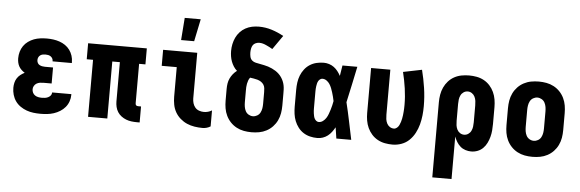

<svg xmlns="http://www.w3.org/2000/svg" viewBox="-57 -953 4113 1362"><g transform="rotate(5 2000.0 -272.0)"><path d="M247 8Q222 8 197 5Q172 2 148.5 -6.5Q125 -15 104 -29.5Q83 -44 68.5 -64.5Q54 -85 47 -109.5Q40 -134 40 -159Q40 -177 44 -194.5Q48 -212 57.5 -227Q67 -242 81 -253Q95 -264 111 -272Q98 -280 87 -290.5Q76 -301 69 -314Q62 -327 59 -341.5Q56 -356 56 -371Q56 -395 62.5 -417.5Q69 -440 82 -459Q95 -478 114.5 -492Q134 -506 155.5 -514Q177 -522 200.5 -525Q224 -528 247 -528Q270 -528 292.5 -525Q315 -522 337 -514.5Q359 -507 378 -494Q397 -481 410.5 -462.5Q424 -444 431 -422Q438 -400 438 -377V-370H301V-372Q301 -382 296.5 -390.5Q292 -399 284 -404.5Q276 -410 266.5 -412Q257 -414 247 -414Q237 -414 227 -412Q217 -410 209 -404Q201 -398 197 -389Q193 -380 193 -370Q193 -360 197.5 -350.5Q202 -341 211 -336Q220 -331 230 -329Q240 -327 250 -327H308V-213H250Q237 -213 224.5 -211Q212 -209 201 -202.5Q190 -196 183.5 -184.5Q177 -173 177 -161Q177 -148 182.5 -136.5Q188 -125 198.5 -118Q209 -111 221.5 -108.5Q234 -106 247 -106Q259 -106 270 -107.5Q281 -109 291.5 -114Q302 -119 309.5 -128Q317 -137 317 -149V-150H454V-145Q454 -121 446 -98Q438 -75 422.5 -56.5Q407 -38 386 -25Q365 -12 342 -4.5Q319 3 295 5.5Q271 8 247 8Z M954 8H934Q914 8 894.5 5.5Q875 3 857 -4Q839 -11 823 -23Q807 -35 796.5 -51.5Q786 -68 781.5 -87.5Q777 -107 777 -126V-406H723V0H586V-406H541V-520H959V-406H914V-126Q914 -122 915 -118Q916 -114 919 -111Q922 -108 926 -107Q930 -106 934 -106H954Z M1401 8Q1373 8 1344.5 3.5Q1316 -1 1290.5 -12Q1265 -23 1243 -42Q1221 -61 1207 -85.5Q1193 -110 1187.5 -138.5Q1182 -167 1182 -195V-406H1075V-520H1318V-195Q1318 -178 1323 -161Q1328 -144 1339 -131Q1350 -118 1367 -112Q1384 -106 1401 -106Q1416 -106 1430.5 -110Q1445 -114 1458 -122V-8Q1445 0 1430.5 4Q1416 8 1401 8ZM1196 -600 1208 -759H1322L1289 -600Z M1750 8Q1722 8 1695 3Q1668 -2 1643.5 -15Q1619 -28 1600 -48Q1581 -68 1569 -93Q1557 -118 1552.5 -145Q1548 -172 1548 -200V-283Q1548 -303 1551 -322Q1554 -341 1562 -358Q1570 -375 1582 -390Q1594 -405 1610 -417Q1596 -429 1585.5 -445.5Q1575 -462 1568.5 -479.5Q1562 -497 1559 -516Q1556 -535 1556 -554Q1556 -579 1561 -603Q1566 -627 1576.5 -649.5Q1587 -672 1604 -690.5Q1621 -709 1643 -721Q1665 -733 1689 -738Q1713 -743 1738 -743Q1785 -743 1829.5 -729Q1874 -715 1915 -692L1846 -593Q1835 -600 1823.5 -605.5Q1812 -611 1800.5 -616.5Q1789 -622 1776.5 -625.5Q1764 -629 1751 -629Q1738 -629 1725 -623.5Q1712 -618 1705 -607Q1698 -596 1695.5 -582.5Q1693 -569 1693 -555Q1693 -540 1696.5 -524.5Q1700 -509 1711.5 -499Q1723 -489 1738 -486Q1753 -483 1768 -480Q1783 -477 1798 -474Q1813 -471 1827 -466.5Q1841 -462 1855 -455.5Q1869 -449 1881.5 -441Q1894 -433 1905 -422.5Q1916 -412 1924.5 -399.5Q1933 -387 1939 -373Q1945 -359 1948 -344Q1951 -329 1951.5 -314Q1952 -299 1952 -283V-200Q1952 -172 1947.5 -145Q1943 -118 1931 -93Q1919 -68 1900 -48Q1881 -28 1856.5 -15Q1832 -2 1805 3Q1778 8 1750 8ZM1750 -106Q1766 -106 1780.5 -114.5Q1795 -123 1802.5 -137.5Q1810 -152 1812.5 -168Q1815 -184 1815 -200V-283Q1815 -297 1813.5 -311Q1812 -325 1804.5 -336.5Q1797 -348 1785.5 -355.5Q1774 -363 1760.5 -367Q1747 -371 1733.5 -373Q1720 -375 1707 -377Q1699 -367 1695 -355.5Q1691 -344 1688.5 -332Q1686 -320 1685.5 -308Q1685 -296 1685 -283V-200Q1685 -184 1687.5 -168Q1690 -152 1697.5 -137.5Q1705 -123 1719.5 -114.5Q1734 -106 1750 -106Z M2219 8Q2193 8 2167.5 2Q2142 -4 2120 -18Q2098 -32 2082 -53Q2066 -74 2056.5 -98Q2047 -122 2043.5 -148Q2040 -174 2040 -200V-320Q2040 -346 2043.5 -372Q2047 -398 2056.5 -422Q2066 -446 2082 -467Q2098 -488 2120 -502Q2142 -516 2167.5 -522Q2193 -528 2219 -528Q2238 -528 2257 -522Q2276 -516 2291.5 -504.5Q2307 -493 2319 -477.5Q2331 -462 2340 -445Q2343 -464 2346 -482.5Q2349 -501 2352 -520H2458Q2444 -456 2431 -391.5Q2418 -327 2403 -263Q2419 -198 2432.5 -132Q2446 -66 2460 0H2354Q2351 -20 2348 -39.5Q2345 -59 2342 -79Q2332 -61 2320 -45Q2308 -29 2292.5 -17Q2277 -5 2258 1.5Q2239 8 2219 8ZM2219 -106Q2235 -106 2248.5 -116Q2262 -126 2271 -140Q2280 -154 2285.5 -169.5Q2291 -185 2296 -200.5Q2301 -216 2304.5 -231.5Q2308 -247 2311 -263Q2308 -279 2304 -294Q2300 -309 2295.5 -324Q2291 -339 2285 -354Q2279 -369 2270.5 -382Q2262 -395 2248.5 -404.5Q2235 -414 2219 -414Q2210 -414 2202 -408Q2194 -402 2189.5 -393.5Q2185 -385 2183 -376Q2181 -367 2179.5 -357.5Q2178 -348 2177.5 -338.5Q2177 -329 2177 -320V-200Q2177 -191 2177.5 -181.5Q2178 -172 2179.5 -162.5Q2181 -153 2183 -144Q2185 -135 2189.5 -126.5Q2194 -118 2202 -112Q2210 -106 2219 -106Z M2754 8Q2727 8 2700 3Q2673 -2 2649 -15Q2625 -28 2606.5 -48.5Q2588 -69 2576.5 -94Q2565 -119 2560.5 -146Q2556 -173 2556 -200V-520H2693V-200Q2693 -184 2695 -168.5Q2697 -153 2704 -138.5Q2711 -124 2724.5 -115Q2738 -106 2754 -106Q2766 -106 2776 -114.5Q2786 -123 2791.5 -134.5Q2797 -146 2800.5 -157.5Q2804 -169 2806.5 -181Q2809 -193 2810.5 -205.5Q2812 -218 2813 -230.5Q2814 -243 2814.5 -255Q2815 -267 2815 -280Q2815 -338 2806.5 -396.5Q2798 -455 2784 -512L2917 -539Q2933 -476 2942.5 -412Q2952 -348 2952 -283Q2952 -250 2948.5 -217Q2945 -184 2936.5 -152Q2928 -120 2912.5 -90.5Q2897 -61 2873.5 -38Q2850 -15 2818.5 -3.5Q2787 8 2754 8Z M3056 215V-320Q3056 -347 3060.5 -374Q3065 -401 3076.5 -426Q3088 -451 3106.5 -471.5Q3125 -492 3149 -505Q3173 -518 3200 -523Q3227 -528 3254 -528Q3281 -528 3308 -523Q3335 -518 3359 -505Q3383 -492 3401.5 -471.5Q3420 -451 3431.5 -426Q3443 -401 3447.5 -374Q3452 -347 3452 -320V-200Q3452 -177 3450 -153.5Q3448 -130 3442 -107.5Q3436 -85 3425.5 -63.5Q3415 -42 3398.5 -25.5Q3382 -9 3360 -0.5Q3338 8 3314 8Q3294 8 3273.5 1.5Q3253 -5 3237.5 -18.5Q3222 -32 3211 -50Q3200 -68 3193 -88V215ZM3254 -106Q3270 -106 3283.5 -115Q3297 -124 3304 -138.5Q3311 -153 3313 -168.5Q3315 -184 3315 -200V-320Q3315 -336 3313 -351.5Q3311 -367 3304 -381.5Q3297 -396 3283.5 -405Q3270 -414 3254 -414Q3238 -414 3224.5 -405Q3211 -396 3204 -381.5Q3197 -367 3195 -351.5Q3193 -336 3193 -320V-200Q3193 -184 3195 -168.5Q3197 -153 3204 -138.5Q3211 -124 3224.5 -115Q3238 -106 3254 -106Z M3750 8Q3722 8 3695 3Q3668 -2 3643.5 -15Q3619 -28 3600 -48Q3581 -68 3569 -93Q3557 -118 3552.5 -145Q3548 -172 3548 -200V-320Q3548 -348 3552.5 -375Q3557 -402 3569 -427Q3581 -452 3600 -472Q3619 -492 3643.5 -505Q3668 -518 3695 -523Q3722 -528 3750 -528Q3778 -528 3805 -523Q3832 -518 3856.5 -505Q3881 -492 3900 -472Q3919 -452 3931 -427Q3943 -402 3947.5 -375Q3952 -348 3952 -320V-200Q3952 -172 3947.5 -145Q3943 -118 3931 -93Q3919 -68 3900 -48Q3881 -28 3856.5 -15Q3832 -2 3805 3Q3778 8 3750 8ZM3750 -106Q3766 -106 3780.5 -114.5Q3795 -123 3802.5 -137.5Q3810 -152 3812.5 -168Q3815 -184 3815 -200V-320Q3815 -336 3812.5 -352Q3810 -368 3802.5 -382.5Q3795 -397 3780.5 -405.5Q3766 -414 3750 -414Q3734 -414 3719.5 -405.5Q3705 -397 3697.5 -382.5Q3690 -368 3687.5 -352Q3685 -336 3685 -320V-200Q3685 -184 3687.5 -168Q3690 -152 3697.5 -137.5Q3705 -123 3719.5 -114.5Q3734 -106 3750 -106Z"/></g></svg>

Font: Iosevka Heavy
Style: Regular
Weight: 900
Monospace: yes
Designer: Belleve Invis
Foundry: Belleve Invis
Version: Version 32.5.0; ttfautohint (v1.8.4)